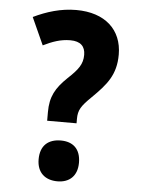

<svg xmlns="http://www.w3.org/2000/svg" viewBox="-53 -766 604 820"><g transform="rotate(5 249.0 -356.0)"><path d="M158 -242H284V-261C284 -299 296 -317 338 -358C400 -419 438 -463 438 -550C438 -656 365 -724 241 -724C175 -724 114 -705 58 -678L111 -561C150 -580 185 -593 227 -593C271 -593 291 -572 291 -536C291 -496 273 -472 229 -431C179 -383 158 -345 158 -279ZM136 -75C136 -18 171 12 224 12C275 12 309 -18 309 -75C309 -135 275 -163 224 -163C170 -163 136 -134 136 -75Z"/></g></svg>

Font: Noto Sans Devanagari UI Condensed ExtraBold
Style: Regular
Weight: 800
Width: 3
Designer: Jelle Bosma - Monotype Design Team
Foundry: Monotype Imaging Inc.
Version: Version 2.004